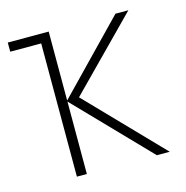

<svg xmlns="http://www.w3.org/2000/svg" viewBox="-84 -609 669 689"><g transform="rotate(-15 250.0 -264.5)"><path d="M119 0H156V-269L416 0H464L200 -273L452 -529H404L156 -273V-529H4V-495H119Z"/></g></svg>

Font: Noto Sans Mono ExtraCondensed ExtraLight
Style: Regular
Weight: 200
Width: 2
Designer: Monotype Design Team
Foundry: Monotype Imaging Inc.
Version: Version 2.014